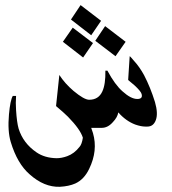

<svg xmlns="http://www.w3.org/2000/svg" viewBox="-20 -509 662 741"><path d="M324.2 -124Q360.4 -124 375 -156.2Q387.7 -183.6 386.7 -236.3H394.5Q423.8 -181.6 453.1 -156.2Q485.4 -127 509.8 -127Q532.2 -127 526.4 -146.5Q523.4 -157.2 499 -179.7Q490.2 -187.5 474.6 -200.2L480.5 -292Q482.4 -292 496.1 -275.4Q518.6 -251 536.1 -218.8Q560.5 -171.9 578.1 -115.2Q590.8 -71.3 581.5 -45.9Q572.3 -20.5 548.8 -20.5H541Q524.4 -20.5 502 -28.3Q465.8 -42 436.5 -75.2Q433.6 -56.6 416 -38.1Q396.5 -15.6 373 -15.6H332L338.9 4.9Q358.4 72.3 324.2 142.6Q304.7 183.6 270.5 199.2Q246.1 210 210.9 211.9Q150.4 213.9 94.7 164.1Q46.9 123 21.5 39.1Q8.8 -2.9 14.6 -67.4Q19.5 -122.1 29.3 -138.7H42Q40 -112.3 42 -84Q44.9 -37.1 51.8 -12.7Q69.3 43.9 121.1 79.1Q152.3 100.6 198.2 101.6Q217.8 101.6 239.3 93.8Q266.6 84 287.1 57.6Q295.9 47.9 299.8 22.5Q290 -9.8 242.2 -58.6Q226.6 -74.2 196.3 -99.6L209 -219.7Q230.5 -186.5 263.7 -158.2Q304.7 -124 324.2 -124ZM338.9 -342.8 300.8 -287.1 222.7 -347.7 260.7 -402.3ZM464.8 -347.7 425.8 -292 347.7 -351.6 385.7 -408.2ZM370.1 -428.7 332 -373 253.9 -433.6 291 -489.3Z"/></svg>

Font: Thabit-Bold-Oblique
Style: Bold Oblique
Weight: 700
Designer: Regenerated by Nadim Shaikli
Foundry: MAK Alagha
Version: 0.01